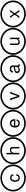

<svg xmlns="http://www.w3.org/2000/svg" viewBox="4667 -5784 1480 10854"><g transform="rotate(-90 5407.0 -357.0)"><path d="M984.4 -339.8H902.3Q895.5 -392.6 863.3 -421.9Q832 -451.2 781.2 -451.2Q713.9 -451.2 677.7 -396.5Q639.6 -343.8 639.6 -247.1Q639.6 -156.2 677.7 -104.5Q715.8 -52.7 783.2 -52.7Q887.7 -52.7 908.2 -175.8H990.2Q983.4 -83 927.7 -29.3Q873 22.5 781.2 22.5Q676.8 22.5 615.2 -50.8Q554.7 -123 554.7 -247.1Q554.7 -375 617.2 -450.2Q678.7 -526.4 782.2 -526.4Q872.1 -526.4 923.8 -478.5Q976.6 -430.7 984.4 -339.8ZM103.5 -357.4Q103.5 -189.5 194.3 -42Q284.2 103.5 436.5 186.5Q590.8 270.5 772.5 270.5Q834 270.5 890.6 261.7Q935.5 254.9 1002 233.4Q1054.7 214.8 1109.4 186.5Q1263.7 101.6 1351.6 -42Q1394.5 -111.3 1418.9 -193.4Q1440.4 -270.5 1440.4 -357.4Q1440.4 -529.3 1351.6 -671.9Q1261.7 -817.4 1109.4 -900.4Q951.2 -986.3 772.5 -986.3Q594.7 -986.3 436.5 -900.4Q359.4 -857.4 299.8 -800.8Q239.3 -745.1 194.3 -671.9Q103.5 -526.4 103.5 -357.4ZM9.8 -357.4Q9.8 -455.1 36.1 -545.9Q61.5 -636.7 113.3 -719.7Q213.9 -881.8 391.6 -980.5Q570.3 -1077.1 773.4 -1077.1Q975.6 -1077.1 1154.3 -980.5Q1328.1 -883.8 1431.6 -719.7Q1535.2 -550.8 1535.2 -357.4Q1535.2 -258.8 1508.8 -168Q1480.5 -72.3 1431.6 5.9Q1328.1 169.9 1154.3 266.6Q1072.3 312.5 971.7 338.9Q872.1 363.3 773.4 363.3Q570.3 363.3 391.6 266.6Q213.9 168 113.3 5.9Q9.8 -163.1 9.8 -357.4Z M2443.4 -363.3Q2443.4 -418.9 2408.2 -442.4Q2376 -465.8 2334 -465.8Q2271.5 -465.8 2230.5 -418Q2193.4 -371.1 2193.4 -289.1V0H2109.4V-728.5H2193.4V-452.1Q2227.5 -500 2267.6 -519.5Q2306.6 -539.1 2361.3 -539.1Q2436.5 -539.1 2480.5 -501Q2525.4 -461.9 2525.4 -396.5V0H2443.4ZM1648.4 -357.4Q1648.4 -189.5 1739.3 -42Q1829.1 103.5 1981.4 186.5Q2135.7 270.5 2317.4 270.5Q2378.9 270.5 2435.5 261.7Q2480.5 254.9 2546.9 233.4Q2599.6 214.8 2654.3 186.5Q2808.6 101.6 2896.5 -42Q2939.5 -111.3 2963.9 -193.4Q2985.4 -270.5 2985.4 -357.4Q2985.4 -529.3 2896.5 -671.9Q2806.6 -817.4 2654.3 -900.4Q2496.1 -986.3 2317.4 -986.3Q2139.6 -986.3 1981.4 -900.4Q1904.3 -857.4 1844.7 -800.8Q1784.2 -745.1 1739.3 -671.9Q1648.4 -526.4 1648.4 -357.4ZM1554.7 -357.4Q1554.7 -455.1 1581.1 -545.9Q1606.4 -636.7 1658.2 -719.7Q1758.8 -881.8 1936.5 -980.5Q2115.2 -1077.1 2318.4 -1077.1Q2520.5 -1077.1 2699.2 -980.5Q2873 -883.8 2976.6 -719.7Q3080.1 -550.8 3080.1 -357.4Q3080.1 -258.8 3053.7 -168Q3025.4 -72.3 2976.6 5.9Q2873 169.9 2699.2 266.6Q2617.2 312.5 2516.6 338.9Q2417 363.3 2318.4 363.3Q2115.2 363.3 1936.5 266.6Q1758.8 168 1658.2 5.9Q1554.7 -163.1 1554.7 -357.4Z M4099.6 -234.4H3712.9Q3712.9 -153.3 3755.9 -102.5Q3796.9 -53.7 3867.2 -53.7Q3968.8 -53.7 4003.9 -159.2H4087.9Q4070.3 -72.3 4013.7 -25.4Q3954.1 23.4 3863.3 23.4Q3753.9 23.4 3689.5 -51.8Q3625 -127 3625 -254.9Q3625 -385.7 3691.4 -461.9Q3755.9 -539.1 3865.2 -539.1Q4099.6 -539.1 4099.6 -234.4ZM3714.8 -301.8H4009.8Q4009.8 -371.1 3968.8 -416Q3927.7 -461.9 3865.2 -461.9Q3801.8 -461.9 3761.7 -418.9Q3720.7 -375 3714.8 -301.8ZM3193.4 -357.4Q3193.4 -189.5 3284.2 -42Q3374 103.5 3526.4 186.5Q3680.7 270.5 3862.3 270.5Q3923.8 270.5 3980.5 261.7Q4025.4 254.9 4091.8 233.4Q4144.5 214.8 4199.2 186.5Q4353.5 101.6 4441.4 -42Q4484.4 -111.3 4508.8 -193.4Q4530.3 -270.5 4530.3 -357.4Q4530.3 -529.3 4441.4 -671.9Q4351.6 -817.4 4199.2 -900.4Q4041 -986.3 3862.3 -986.3Q3684.6 -986.3 3526.4 -900.4Q3449.2 -857.4 3389.6 -800.8Q3329.1 -745.1 3284.2 -671.9Q3193.4 -526.4 3193.4 -357.4ZM3099.6 -357.4Q3099.6 -455.1 3126 -545.9Q3151.4 -636.7 3203.1 -719.7Q3303.7 -881.8 3481.4 -980.5Q3660.2 -1077.1 3863.3 -1077.1Q4065.4 -1077.1 4244.1 -980.5Q4418 -883.8 4521.5 -719.7Q4625 -550.8 4625 -357.4Q4625 -258.8 4598.6 -168Q4570.3 -72.3 4521.5 5.9Q4418 169.9 4244.1 266.6Q4162.1 312.5 4061.5 338.9Q3961.9 363.3 3863.3 363.3Q3660.2 363.3 3481.4 266.6Q3303.7 168 3203.1 5.9Q3099.6 -163.1 3099.6 -357.4Z M5443.4 0H5353.5L5169.9 -524.4H5263.7L5402.3 -98.6L5550.8 -524.4H5644.5ZM4738.3 -357.4Q4738.3 -189.5 4829.1 -42Q4918.9 103.5 5071.3 186.5Q5225.6 270.5 5407.2 270.5Q5468.8 270.5 5525.4 261.7Q5570.3 254.9 5636.7 233.4Q5689.5 214.8 5744.1 186.5Q5898.4 101.6 5986.3 -42Q6029.3 -111.3 6053.7 -193.4Q6075.2 -270.5 6075.2 -357.4Q6075.2 -529.3 5986.3 -671.9Q5896.5 -817.4 5744.1 -900.4Q5585.9 -986.3 5407.2 -986.3Q5229.5 -986.3 5071.3 -900.4Q4994.1 -857.4 4934.6 -800.8Q4874 -745.1 4829.1 -671.9Q4738.3 -526.4 4738.3 -357.4ZM4644.5 -357.4Q4644.5 -455.1 4670.9 -545.9Q4696.3 -636.7 4748 -719.7Q4848.6 -881.8 5026.4 -980.5Q5205.1 -1077.1 5408.2 -1077.1Q5610.4 -1077.1 5789.1 -980.5Q5962.9 -883.8 6066.4 -719.7Q6169.9 -550.8 6169.9 -357.4Q6169.9 -258.8 6143.6 -168Q6115.2 -72.3 6066.4 5.9Q5962.9 169.9 5789.1 266.6Q5707 312.5 5606.4 338.9Q5506.8 363.3 5408.2 363.3Q5205.1 363.3 5026.4 266.6Q4848.6 168 4748 5.9Q4644.5 -163.1 4644.5 -357.4Z M6728.5 -369.1Q6734.4 -539.1 6939.5 -539.1Q7037.1 -539.1 7085.9 -502.9Q7134.8 -466.8 7134.8 -396.5V-87.9Q7134.8 -46.9 7181.6 -46.9Q7187.5 -46.9 7199.2 -48.8V13.7Q7160.2 23.4 7142.6 23.4Q7101.6 23.4 7082 4.9Q7059.6 -15.6 7056.6 -53.7Q6972.7 23.4 6877 23.4Q6797.9 23.4 6752 -18.6Q6705.1 -60.5 6705.1 -131.8Q6705.1 -154.3 6710.9 -173.8Q6712.9 -188.5 6720.7 -207Q6726.6 -222.7 6740.2 -234.4Q6754.9 -248 6763.7 -254.9Q6773.4 -262.7 6794.9 -270.5Q6826.2 -280.3 6830.1 -281.2Q6856.4 -288.1 6871.1 -290Q6877.9 -291 6888.2 -292.5Q6898.4 -293.9 6905.3 -295.4Q6912.1 -296.9 6916 -296.9Q6920.9 -296.9 6936.5 -299.3Q6952.1 -301.8 6964.8 -303.7Q7014.6 -309.6 7033.2 -323.2Q7052.7 -335.9 7052.7 -362.3V-383.8Q7052.7 -422.9 7021.5 -442.4Q6993.2 -461.9 6935.5 -461.9Q6877.9 -461.9 6847.7 -439.5Q6818.4 -418 6812.5 -369.1ZM6896.5 -49.8Q6962.9 -49.8 7007.8 -86.9Q7052.7 -124 7052.7 -165V-258.8Q7024.4 -246.1 6976.6 -239.3Q6957 -236.3 6925.3 -231Q6893.6 -225.6 6890.6 -224.6Q6852.5 -218.8 6822.3 -196.3Q6793 -173.8 6793 -133.8Q6793 -94.7 6820.3 -72.3Q6847.7 -49.8 6896.5 -49.8ZM6283.2 -357.4Q6283.2 -189.5 6374 -42Q6463.9 103.5 6616.2 186.5Q6770.5 270.5 6952.1 270.5Q7013.7 270.5 7070.3 261.7Q7115.2 254.9 7181.6 233.4Q7234.4 214.8 7289.1 186.5Q7443.4 101.6 7531.2 -42Q7574.2 -111.3 7598.6 -193.4Q7620.1 -270.5 7620.1 -357.4Q7620.1 -529.3 7531.2 -671.9Q7441.4 -817.4 7289.1 -900.4Q7130.9 -986.3 6952.1 -986.3Q6774.4 -986.3 6616.2 -900.4Q6539.1 -857.4 6479.5 -800.8Q6418.9 -745.1 6374 -671.9Q6283.2 -526.4 6283.2 -357.4ZM6189.5 -357.4Q6189.5 -455.1 6215.8 -545.9Q6241.2 -636.7 6293 -719.7Q6393.6 -881.8 6571.3 -980.5Q6750 -1077.1 6953.1 -1077.1Q7155.3 -1077.1 7334 -980.5Q7507.8 -883.8 7611.3 -719.7Q7714.8 -550.8 7714.8 -357.4Q7714.8 -258.8 7688.5 -168Q7660.2 -72.3 7611.3 5.9Q7507.8 169.9 7334 266.6Q7252 312.5 7151.4 338.9Q7051.8 363.3 6953.1 363.3Q6750 363.3 6571.3 266.6Q6393.6 168 6293 5.9Q6189.5 -163.1 6189.5 -357.4Z M8705.1 0H8630.9V-73.2Q8590.8 -19.5 8552.7 1Q8513.7 23.4 8455.1 23.4Q8379.9 23.4 8334 -15.6Q8289.1 -55.7 8289.1 -120.1V-524.4H8371.1V-153.3Q8371.1 -105.5 8400.4 -78.1Q8430.7 -49.8 8480.5 -49.8Q8543 -49.8 8584 -98.6Q8623 -148.4 8623 -226.6V-524.4H8705.1ZM7828.1 -357.4Q7828.1 -189.5 7918.9 -42Q8008.8 103.5 8161.1 186.5Q8315.4 270.5 8497.1 270.5Q8558.6 270.5 8615.2 261.7Q8660.2 254.9 8726.6 233.4Q8779.3 214.8 8834 186.5Q8988.3 101.6 9076.2 -42Q9119.1 -111.3 9143.6 -193.4Q9165 -270.5 9165 -357.4Q9165 -529.3 9076.2 -671.9Q8986.3 -817.4 8834 -900.4Q8675.8 -986.3 8497.1 -986.3Q8319.3 -986.3 8161.1 -900.4Q8084 -857.4 8024.4 -800.8Q7963.9 -745.1 7918.9 -671.9Q7828.1 -526.4 7828.1 -357.4ZM7734.4 -357.4Q7734.4 -455.1 7760.7 -545.9Q7786.1 -636.7 7837.9 -719.7Q7938.5 -881.8 8116.2 -980.5Q8294.9 -1077.1 8498 -1077.1Q8700.2 -1077.1 8878.9 -980.5Q9052.7 -883.8 9156.2 -719.7Q9259.8 -550.8 9259.8 -357.4Q9259.8 -258.8 9233.4 -168Q9205.1 -72.3 9156.2 5.9Q9052.7 169.9 8878.9 266.6Q8796.9 312.5 8696.3 338.9Q8596.7 363.3 8498 363.3Q8294.9 363.3 8116.2 266.6Q7938.5 168 7837.9 5.9Q7734.4 -163.1 7734.4 -357.4Z M10089.8 -271.5 10269.5 0H10173.8L10043 -201.2L9908.2 0H9814.5L10000 -266.6L9824.2 -524.4H9919.9L10044.9 -334L10171.9 -524.4H10265.6ZM9373 -357.4Q9373 -189.5 9463.9 -42Q9553.7 103.5 9706.1 186.5Q9860.4 270.5 10042 270.5Q10103.5 270.5 10160.2 261.7Q10205.1 254.9 10271.5 233.4Q10324.2 214.8 10378.9 186.5Q10533.2 101.6 10621.1 -42Q10664.1 -111.3 10688.5 -193.4Q10710 -270.5 10710 -357.4Q10710 -529.3 10621.1 -671.9Q10531.2 -817.4 10378.9 -900.4Q10220.7 -986.3 10042 -986.3Q9864.3 -986.3 9706.1 -900.4Q9628.9 -857.4 9569.3 -800.8Q9508.8 -745.1 9463.9 -671.9Q9373 -526.4 9373 -357.4ZM9279.3 -357.4Q9279.3 -455.1 9305.7 -545.9Q9331.1 -636.7 9382.8 -719.7Q9483.4 -881.8 9661.1 -980.5Q9839.8 -1077.1 10043 -1077.1Q10245.1 -1077.1 10423.8 -980.5Q10597.7 -883.8 10701.2 -719.7Q10804.7 -550.8 10804.7 -357.4Q10804.7 -258.8 10778.3 -168Q10750 -72.3 10701.2 5.9Q10597.7 169.9 10423.8 266.6Q10341.8 312.5 10241.2 338.9Q10141.6 363.3 10043 363.3Q9839.8 363.3 9661.1 266.6Q9483.4 168 9382.8 5.9Q9279.3 -163.1 9279.3 -357.4Z"/></g></svg>

Font: Circled
Style: Regular
Weight: 400
Version: Version 002.000